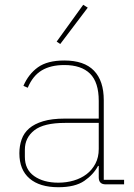

<svg xmlns="http://www.w3.org/2000/svg" viewBox="-20 -771 559 803"><path d="M422 0Q393 0 393 -29V-77H390Q371 -41 332.5 -14.5Q294 12 224 12Q146 12 103.5 -24.5Q61 -61 61 -130Q61 -161 70.5 -188Q80 -215 102 -234Q124 -253 160.5 -264Q197 -275 251 -275H393V-349Q393 -427 356.5 -463Q320 -499 249 -499Q192 -499 154.5 -476.5Q117 -454 96 -404L78 -412Q99 -461 138.5 -489.5Q178 -518 249 -518Q332 -518 373 -475.5Q414 -433 414 -352V-19H499V0ZM224 -7Q258 -7 288.5 -16Q319 -25 342 -42.5Q365 -60 379 -86.5Q393 -113 393 -148V-257H252Q163 -257 123.5 -226Q84 -195 84 -145V-115Q84 -62 123 -34.5Q162 -7 224 -7ZM232 -587 217 -597 328 -751 347 -739Z"/></svg>

Font: IBM Plex Sans Arabic Thin
Style: Regular
Weight: 100
Designer: Mike Abbink, Paul van der Laan, Pieter van Rosmalen, Wael Morcos, Khajak Apelian
Foundry: Bold Monday
Version: Version 1.101